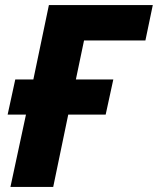

<svg xmlns="http://www.w3.org/2000/svg" viewBox="-20 -734 620 754"><path d="M21 0 82 -284H10L40 -422H111L172 -714H580L551 -575H310L278 -422H425L395 -284H248L189 0Z"/></svg>

Font: Noto Sans ExtraBold
Style: Italic
Weight: 800
Italic angle: -12°
Designer: Monotype Design Team
Foundry: Monotype Imaging Inc.
Version: Version 2.013; ttfautohint (v1.8.4.7-5d5b)